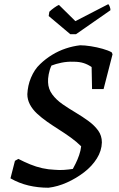

<svg xmlns="http://www.w3.org/2000/svg" viewBox="-20 -867 559 899"><path d="M207 12Q158 12 113.5 1.5Q69 -9 29 -32L50 -114L66 -123Q93 -109 121 -97.5Q149 -86 178 -79.5Q207 -73 237 -72Q259 -70 279.5 -71.5Q300 -73 321 -76Q325 -83 334 -101Q343 -119 350.5 -140.5Q358 -162 360 -182Q339 -203 312 -222.5Q285 -242 256.5 -260Q228 -278 201.5 -296.5Q175 -315 153.5 -335Q132 -355 120 -378Q108 -401 108 -426Q109 -446 113 -465Q117 -484 125 -503Q133 -522 143.5 -538Q154 -554 168 -567Q194 -592 224.5 -610.5Q255 -629 288 -640Q321 -651 355 -655Q377 -655 405.5 -650.5Q434 -646 460.5 -638.5Q487 -631 503 -622L507 -613L465 -450H411L409 -553Q392 -565 372 -571.5Q352 -578 324 -578Q295 -579 268 -573.5Q241 -568 221 -560Q212 -541 208 -519Q204 -497 205 -482Q206 -450 225 -424.5Q244 -399 273 -379Q302 -359 334 -340Q366 -321 394 -300.5Q422 -280 439.5 -256Q457 -232 457 -200Q456 -161 433.5 -125Q411 -89 374 -60.5Q337 -32 293.5 -12.5Q250 7 207 12ZM309 -707 208 -792 211 -812Q220 -821 234 -831Q248 -841 256 -844L333 -768L486 -847Q490 -847 494 -835.5Q498 -824 497 -819L336 -707Z"/></svg>

Font: Labrada Medium
Style: Italic
Weight: 500
Italic angle: -7°
Designer: Mercedes Jáuregui
Foundry: Omnibus-Type Team
Version: Version 1.000